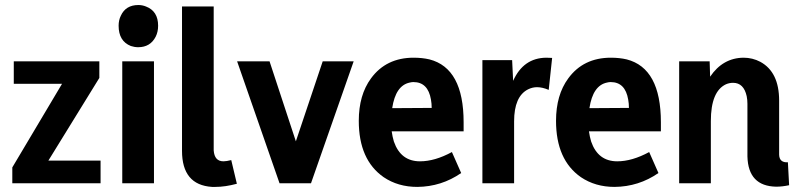

<svg xmlns="http://www.w3.org/2000/svg" viewBox="-20 -734 3201 769"><path d="M173.8 -90.8 377.9 -421.9V-488.3H35.2V-398.4H228.5L29.3 -63.5V0H382.8V-90.8Z M596.7 0V-488.3H469.7V0ZM613.3 -630.9Q613.3 -689.5 564.5 -708Q549.8 -713.9 534.2 -713.9Q483.4 -713.9 463.9 -670.9Q455.1 -653.3 455.1 -630.9Q455.1 -569.3 503.9 -549.8Q518.6 -544.9 533.2 -544.9Q582 -544.9 603.5 -586.9Q613.3 -606.4 613.3 -630.9Z M842.8 14.6Q881.8 14.6 928.7 2L906.2 -92.8Q886.7 -87.9 875 -87.9Q838.9 -87.9 835.9 -131.8Q835.9 -136.7 835.9 -141.6V-708H709V-129.9Q709 6.8 829.1 14.6Q835.9 14.6 842.8 14.6Z M1225.6 0 1396.5 -488.3H1272.5L1165 -168L1059.6 -488.3H929.7L1099.6 0Z M1827.1 -41 1790 -125Q1721.7 -87.9 1662.1 -87.9Q1585 -87.9 1557.6 -167Q1551.8 -186.5 1548.8 -208H1836.9V-244.1Q1836.9 -460.9 1700.2 -496.1Q1670.9 -502.9 1636.7 -502.9Q1526.4 -502.9 1465.8 -419.9Q1417 -353.5 1417 -250Q1417 -93.8 1516.6 -24.4Q1574.2 14.6 1651.4 14.6Q1748 13.7 1827.1 -41ZM1635.7 -405.3Q1694.3 -405.3 1706.1 -335Q1709 -319.3 1709 -301.8L1550.8 -300.8Q1564.5 -391.6 1621.1 -403.3Q1628.9 -405.3 1635.7 -405.3Z M2039.1 0V-248Q2039.1 -347.7 2094.7 -376Q2112.3 -384.8 2130.9 -384.8Q2152.3 -384.8 2177.7 -374L2191.4 -502Q2182.6 -502.9 2168 -502.9Q2076.2 -502 2035.2 -410.2L2031.2 -493.2H1912.1V0Z M2617.2 -41 2580.1 -125Q2511.7 -87.9 2452.1 -87.9Q2375 -87.9 2347.7 -167Q2341.8 -186.5 2338.9 -208H2627V-244.1Q2627 -460.9 2490.2 -496.1Q2460.9 -502.9 2426.8 -502.9Q2316.4 -502.9 2255.9 -419.9Q2207 -353.5 2207 -250Q2207 -93.8 2306.6 -24.4Q2364.3 14.6 2441.4 14.6Q2538.1 13.7 2617.2 -41ZM2425.8 -405.3Q2484.4 -405.3 2496.1 -335Q2499 -319.3 2499 -301.8L2340.8 -300.8Q2354.5 -391.6 2411.1 -403.3Q2418.9 -405.3 2425.8 -405.3Z M3135.7 -84Q3101.6 -82 3100.6 -114.3V-331.1Q3100.6 -445.3 3025.4 -486.3Q2994.1 -502.9 2958 -502.9Q2875 -502 2824.2 -426.8L2822.3 -488.3H2700.2V0H2827.1V-249Q2827.1 -368.2 2887.7 -396.5Q2901.4 -402.3 2916 -402.3Q2959 -402.3 2970.7 -348.6Q2973.6 -334 2973.6 -318.4V-107.4Q2976.6 11.7 3088.9 13.7Q3113.3 13.7 3140.6 7.8Z"/></svg>

Font: Yaldevi Colombo
Style: Bold
Weight: 700
Designer: Sol Matas, Denzil Rajitha, Kosala Senevirathne and Pathum Egodawatta
Foundry: Mooniak
Version: Version 1.020 ; ttfautohint (v1.6)